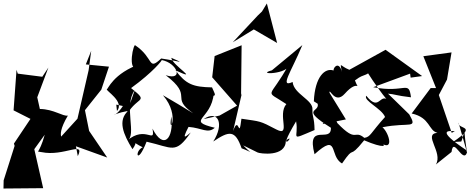

<svg xmlns="http://www.w3.org/2000/svg" viewBox="-28 -863 2731 1103"><path d="M404 -44 324 -53 588 42 484 -111 460 -230 554 -348 598 -480 465 -493 496 -571 481 -459 417 -181 314 -68C370 -63 271 -46 362 -199C333 -193 281 -236 201 -237L186 -304L250 -475L215 -422L74 -440L67 -462L50 -229L147 -180L52 -38L56 -25L-7 173L-8 220L220 218L169 -6L229 -89C196 30 173 3 211 11C339 38 463 -57 419 34Z M640 -262 678 -254C628 -175 582 -203 708 -226C647 -171 680 -92 733 -6C798 -92 662 -78 792 -17C742 5 759 93 814 -49C965 -15 979 26 1068 -102C1051 -90 1007 -42 1055 -134C1133 -128 1165 -93 1206 -129C1036 -171 1187 -174 1200 -326L1104 -306C1220 -318 1219 -295 1190 -361C1082 -363 1041 -378 980 -459C1128 -391 961 -488 956 -531C1038 -494 1012 -510 898 -527C819 -453 859 -530 747 -604C727 -579 707 -411 784 -498C619 -442 591 -346 586 -351C576 -343 690 -280 644 -225ZM908 -316C1014 -194 932 -76 957 -194C970 -64 911 -1 848 -124C865 -30 810 -147 702 -55C761 -83 680 -255 746 -345L689 -181C750 -318 840 -266 725 -357C853 -450 905 -518 901 -518C989 -502 1030 -397 924 -431C1089 -304 944 -309 1082 -212C1025 -247 967 -282 908 -316Z M1452 13C1463 19 1614 42 1614 -55C1685 -109 1545 50 1673 -166C1691 -70 1627 -52 1779 -116C1778 -192 1765 -189 1767 -234C1771 -290 1660 -322 1653 -392C1576 -357 1644 -448 1709 -604L1534 -459C1434 -432 1635 -435 1632 -494C1518 -284 1486 -353 1617 -265C1564 -204 1646 -75 1560 -119C1461 -171 1471 -164 1359 -181C1343 -49 1346 -209 1311 -110L1359 -316L1357 -327L1360 -603L1205 -541L1191 -419L1334 -256L1233 -199L1142 -179C1226 -234 1262 -151 1197 -50C1289 -112 1323 -118 1360 -11C1427 13 1423 28 1369 -28ZM1452 -773 1309 -620 1430 -694 1564 -616 1505 -843 1477 -797Z M2331 -417 2397 -426 2187 -577 1979 -462C1920 -485 1924 -520 1940 -431C1927 -518 1887 -481 1888 -458C1839 -475 1781 -422 1775 -281L1797 -267C1810 -215 1694 -242 1873 -129C1876 -36 1730 -164 1779 23C1921 -105 1861 34 1937 76C2017 -40 1967 64 2064 -57C2175 -9 2212 -19 2140 -55C2243 25 2209 -99 2169 -132C2326 -163 2373 -118 2323 -206L2201 -325C2240 -322 2246 -314 2333 -304C2320 -406 2301 -326 2116 -362L2328 -440ZM2034 -417C2067 -439 2132 -435 2061 -491C2062 -466 2223 -239 2219 -272C2150 -352 2159 -209 2076 -313C2058 -284 2165 -240 2184 -191C2098 -96 2102 -77 2065 -71C2005 -121 2023 -38 1910 -156C1867 -257 1856 -179 1825 -150L1959 -177L1865 -330C1863 -364 1895 -259 1953 -325C2033 -415 2038 -329 2011 -401Z M2566 10C2577 -83 2631 81 2655 13L2606 -159C2603 -115 2721 -147 2574 -47L2622 -50C2657 -135 2623 -196 2653 1C2467 -123 2555 -111 2585 -109L2567 -100L2493 -317L2540 -406L2566 -562L2404 -540L2477 -357H2446L2337 -211C2445 -187 2432 -113 2485 -100C2399 -93 2519 12 2476 82Z"/></svg>

Font: Asimov Silicon
Style: Regular
Weight: 400
Designer: Google
Version: Version 2.000980; 2014